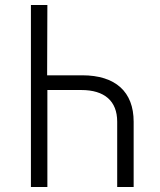

<svg xmlns="http://www.w3.org/2000/svg" viewBox="-20 -750 640 770"><path d="M170 -730H104V0H170V-389H306C399 -389 450 -345 450 -262V0H516V-262C516 -382 443 -448 310 -448H169Z"/></svg>

Font: JetBrains Mono ExtraLight
Style: Regular
Weight: 240
Monospace: yes
Designer: Philipp Nurullin, Konstantin Bulenkov
Foundry: JetBrains
Version: Version 2.305